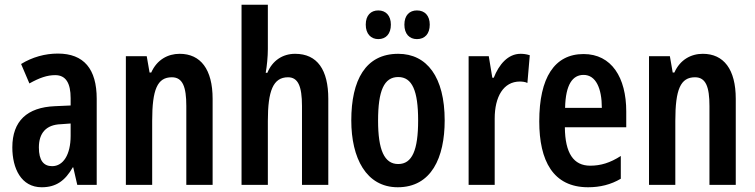

<svg xmlns="http://www.w3.org/2000/svg" viewBox="-20 -780 3184 810"><path d="M224 -554C170 -554 116 -539 69 -510L104 -428C147 -452 179 -463 213 -463C258 -463 278 -429 278 -366V-335L211 -332C95 -327 32 -270 32 -158C32 -70 69 10 156 10C217 10 255 -18 287 -74H289L306 0H388V-363C388 -489 334 -554 224 -554ZM237 -256 278 -259V-207C278 -128 247 -79 200 -79C164 -79 144 -103 144 -158C144 -218 174 -254 237 -256Z M738 -553C688 -553 642 -528 618 -474H611L599 -543H511V0H622V-270C622 -403 644 -454 705 -454C751 -454 766 -413 766 -333V0H877V-363C877 -488 826 -553 738 -553Z M1110 -573V-760H999V0H1110V-270C1110 -396 1132 -454 1195 -454C1237 -454 1254 -417 1254 -333V0H1365V-363C1365 -485 1319 -553 1225 -553C1172 -553 1129 -524 1108 -473H1101C1106 -501 1110 -541 1110 -573Z M1523 -676C1523 -637 1545 -615 1576 -615C1608 -615 1629 -637 1629 -676C1629 -714 1608 -736 1576 -736C1545 -736 1523 -716 1523 -676ZM1686 -676C1686 -637 1707 -615 1739 -615C1772 -615 1793 -637 1793 -676C1793 -714 1772 -736 1739 -736C1708 -736 1686 -716 1686 -676ZM1856 -272C1856 -455 1781 -553 1660 -553C1522 -553 1462 -442 1462 -272C1462 -113 1525 10 1658 10C1800 10 1856 -115 1856 -272ZM1575 -271C1575 -397 1600 -455 1660 -455C1719 -455 1744 -397 1744 -272C1744 -147 1719 -88 1660 -88C1601 -88 1575 -148 1575 -271Z M2176 -553C2123 -553 2085 -508 2063 -452H2057L2042 -543H1957V0H2067V-280C2067 -372 2104 -436 2173 -436C2181 -436 2196 -435 2205 -430L2215 -547C2199 -552 2187 -553 2176 -553Z M2442 -552C2319 -552 2255 -452 2255 -268C2255 -102 2313 10 2461 10C2511 10 2557 -1 2599 -26V-122C2554 -93 2514 -81 2470 -81C2400 -81 2364 -133 2363 -243H2622V-310C2622 -453 2560 -552 2442 -552ZM2442 -464C2494 -464 2519 -407 2519 -325H2364C2366 -424 2396 -464 2442 -464Z M2945 -553C2895 -553 2849 -528 2825 -474H2818L2806 -543H2718V0H2829V-270C2829 -403 2851 -454 2912 -454C2958 -454 2973 -413 2973 -333V0H3084V-363C3084 -488 3033 -553 2945 -553Z"/></svg>

Font: Noto Sans Gujarati ExtraCondensed SemiBold
Style: Regular
Weight: 600
Width: 2
Designer: Jelle Bosma - Monotype Design Team, Universal Thirst
Foundry: Monotype Imaging Inc.
Version: Version 2.106